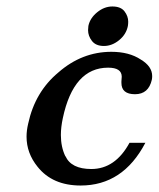

<svg xmlns="http://www.w3.org/2000/svg" viewBox="-20 -573 490 593"><path d="M301 -431Q276 -431 264 -446.5Q252 -462 252 -480Q252 -486 253 -493Q258 -517 280 -535Q302 -553 327 -553Q353 -553 364.5 -538Q376 -523 376 -506Q376 -500 375 -493Q370 -467 348 -449Q326 -431 301 -431ZM429 -132Q360 0 229 0Q142 0 96 -58Q62 -100 62 -151Q62 -170 67 -191Q88 -289 160 -349Q233 -413 324 -413Q379 -413 415 -389Q450 -368 450 -338Q450 -332 449 -327Q439 -282 397 -282Q355 -282 355 -317Q355 -320 355 -322L356 -336Q356 -364 314 -364Q207 -364 174 -208Q168 -180 168 -156Q168 -119 182 -90V-91Q200 -51 262 -51Q336 -51 380 -132Z"/></svg>

Font: New Athena Unicode
Style: Bold Italic
Weight: 700
Designer: J. Rusten 1997; rev. by R. Hancock 2001, 2002, rev. by D. Mastronarde 2002-2021
Foundry: Society for Classical Studies (formerly American Philological Association)
Version: Version 5.008